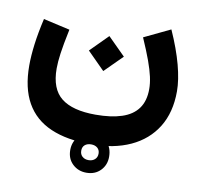

<svg xmlns="http://www.w3.org/2000/svg" viewBox="-82 -469 949 914"><g transform="rotate(10 393.0 -12.0)"><path d="M393.1 221.9Q411.7 221.9 423.3 231.8Q435 241.8 435 259.2Q435 277 423.2 287.5Q411.4 298 393.1 298Q374.4 298 362.8 287.5Q351.2 277 351.2 259.2Q351.2 241.5 362.6 231.7Q374.1 221.9 393.1 221.9ZM393.1 170.2Q353.7 170.2 326.4 197.3Q299.1 224.3 299.1 265.5Q299.1 307.2 326.3 333Q353.4 358.8 393.1 358.8Q434.9 358.8 461 332Q487 305.2 487 265.5Q487 222.3 461.5 196.3Q435.9 170.2 393.1 170.2ZM304.4 -216.3 388.6 -131.8 473.4 -216.3 388.6 -300.9ZM547.3 -322.8Q573.8 -262.4 589.5 -219.3Q605.1 -176.1 612.1 -144.3Q619.1 -112.4 619.1 -85.3Q619.1 -27.5 592.7 8.8Q566.4 45.2 514.8 62.1Q463.3 79.1 388.1 79.1Q276.8 79.1 222.4 36.1Q168 -6.8 168 -105.5Q168 -136.6 173.9 -179.1Q179.7 -221.6 195.7 -297.8L67.7 -326.7Q51.7 -257.1 44.4 -200.4Q37.1 -143.6 37.1 -97.1Q37.1 11.9 77.1 82.5Q117 153.2 195.9 187.4Q274.8 221.7 391.7 221.7Q501.4 221.7 582 184.6Q662.6 147.4 706.8 76.1Q751 4.8 751 -97.6Q751 -152 731.8 -224.3Q712.5 -296.6 673.7 -383.3Z"/></g></svg>

Font: Estedad VF
Style: Regular
Weight: 100
Designer: Amin Abedi
Version: Version 7.3